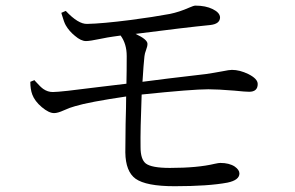

<svg xmlns="http://www.w3.org/2000/svg" viewBox="-20 -680 1040 677"><path d="M595.7 -23.4Q495.1 -23.4 458 -49.8Q422.9 -75.2 421.9 -142.6Q421.9 -164.1 422.9 -243.2Q424.8 -307.6 424.8 -339.8Q293 -320.3 245.1 -305.7Q226.6 -300.8 205.1 -291Q183.6 -281.2 170.9 -281.2Q152.3 -281.2 127.4 -302.2Q102.5 -323.2 93.8 -346.7Q86.9 -365.2 86.9 -391.6L101.6 -397.5Q102.5 -395.5 105.5 -392.6Q123 -373 132.8 -366.2Q148.4 -355.5 166 -355.5Q192.4 -355.5 327.1 -373Q396.5 -381.8 425.8 -384.8Q426.8 -427.7 426.8 -482.4Q426.8 -525.4 405.3 -554.7L377.9 -550.8Q362.3 -548.8 334 -543Q296.9 -535.2 283.2 -535.2Q265.6 -535.2 244.1 -553.7Q223.6 -570.3 211.9 -590.8Q206.1 -600.6 198.2 -627.9Q197.3 -632.8 196.3 -634.8L211.9 -641.6Q255.9 -594.7 287.1 -595.7Q339.8 -596.7 439.5 -609.4Q521.5 -620.1 579.1 -630.9Q612.3 -637.7 647.5 -653.3Q663.1 -660.2 668.9 -660.2Q705.1 -660.2 730 -647.9Q754.9 -635.7 755.9 -619.1Q755.9 -595.7 721.7 -591.8Q632.8 -583 458 -560.5Q500 -541 500 -525.4Q500 -516.6 495.1 -503.9Q490.2 -491.2 489.3 -481.4Q486.3 -455.1 482.4 -391.6Q513.7 -395.5 574.2 -403.3Q673.8 -415 706.1 -418.9Q733.4 -422.9 764.6 -428.7Q788.1 -433.6 797.9 -433.6Q825.2 -433.6 855.5 -418.9Q888.7 -402.3 888.7 -383.8Q888.7 -356.4 858.4 -356.4Q844.7 -356.4 806.6 -360.4Q748 -365.2 714.8 -365.2Q657.2 -365.2 479.5 -346.7Q474.6 -220.7 475.6 -161.1Q475.6 -118.2 494.1 -103.5Q514.6 -87.9 579.1 -87.9Q676.8 -87.9 737.3 -102.5Q751 -105.5 756.8 -105.5Q788.1 -105.5 807.6 -92.8Q824.2 -81.1 824.2 -68.4Q824.2 -44.9 782.2 -36.1Q714.8 -23.4 595.7 -23.4Z"/></svg>

Font: Bpmf Zihi Only R
Style: R
Weight: 400
Foundry: But Ko
Version: Version 1.320